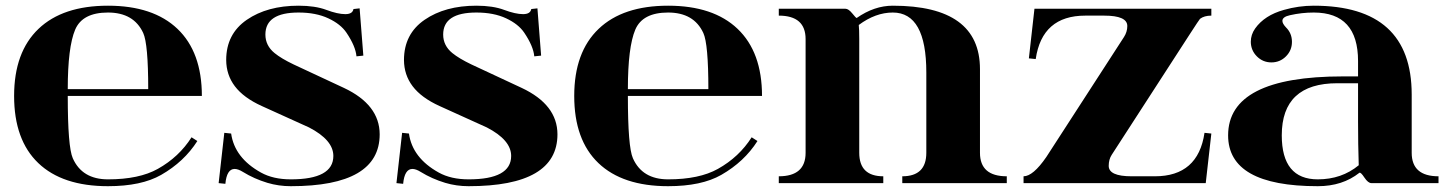

<svg xmlns="http://www.w3.org/2000/svg" viewBox="-20 -640 5077 671"><path d="M357.4 -13.2Q466.1 -13.2 531.5 -49.8Q605.7 -91.3 649.4 -160.2L669.7 -147.2Q623.5 -74.7 543.2 -28.8Q474.1 10.7 357.4 10.7Q198.2 10.7 113.8 -70.1Q29.3 -150.9 29.3 -304.7Q29.3 -458 114.7 -539.3Q199.5 -620.1 357.4 -620.1Q515.1 -620.1 600.1 -539.3Q685.5 -458 685.5 -304.7H216.8Q216.8 -126.5 234.4 -86.9Q267.1 -13.2 357.4 -13.2ZM216.8 -328.6H498Q498 -486.6 480.5 -524.7Q447.5 -596.2 357.4 -596.2Q268.1 -596.2 242.7 -536.4Q216.8 -475.1 216.8 -328.6Z M1215.3 -608.4 1236.8 -610.8 1249.8 -445.6 1225.8 -443.1Q1222.7 -478.5 1190.7 -525.9Q1170.4 -555.9 1127.3 -576Q1084.2 -596.2 1023.4 -596.2Q907.5 -596.2 907.5 -519.3Q907.5 -480.7 939.5 -454.6Q963.1 -435.3 1006.1 -414.8L1181.9 -332.8Q1306.6 -274.2 1306.9 -170.7Q1306.9 10.7 996.3 10.7Q953.9 10.7 914.6 -1Q867.9 -15.1 829.1 -39.1Q812.3 -49.6 800 -49.6Q772.5 -49.6 767.6 2.4L744.1 0L763.9 -175.8L787.8 -173.3Q799.8 -88.1 892.1 -36.9Q934.8 -13.2 996.3 -13.2Q1145 -13.2 1145 -95Q1145 -150.6 1060.1 -194.6L894.8 -269.5Q831.3 -298.3 800.8 -338.6Q770.8 -378.2 770.5 -430.2Q770.5 -521.2 842.5 -570.8Q914.3 -620.1 1023.4 -620.1Q1081.3 -620.1 1120.4 -605.5Q1160.2 -590.6 1186.8 -590.6Q1212.2 -590.6 1215.3 -608.4Z M1836.7 -608.4 1858.2 -610.8 1871.1 -445.6 1847.2 -443.1Q1844 -478.5 1812 -525.9Q1791.7 -555.9 1748.7 -576Q1705.6 -596.2 1644.8 -596.2Q1528.8 -596.2 1528.8 -519.3Q1528.8 -480.7 1560.8 -454.6Q1584.5 -435.3 1627.4 -414.8L1803.2 -332.8Q1928 -274.2 1928.2 -170.7Q1928.2 10.7 1617.7 10.7Q1575.2 10.7 1535.9 -1Q1489.3 -15.1 1450.4 -39.1Q1433.6 -49.6 1421.4 -49.6Q1393.8 -49.6 1388.9 2.4L1365.5 0L1385.3 -175.8L1409.2 -173.3Q1421.1 -88.1 1513.4 -36.9Q1556.2 -13.2 1617.7 -13.2Q1766.4 -13.2 1766.4 -95Q1766.4 -150.6 1681.4 -194.6L1516.1 -269.5Q1452.6 -298.3 1422.1 -338.6Q1392.1 -378.2 1391.8 -430.2Q1391.8 -521.2 1463.9 -570.8Q1535.6 -620.1 1644.8 -620.1Q1702.6 -620.1 1741.7 -605.5Q1781.5 -590.6 1808.1 -590.6Q1833.5 -590.6 1836.7 -608.4Z M2314.9 -13.2Q2423.6 -13.2 2489 -49.8Q2563.2 -91.3 2606.9 -160.2L2627.2 -147.2Q2581.1 -74.7 2500.7 -28.8Q2431.6 10.7 2314.9 10.7Q2155.8 10.7 2071.3 -70.1Q1986.8 -150.9 1986.8 -304.7Q1986.8 -458 2072.3 -539.3Q2157 -620.1 2314.9 -620.1Q2472.7 -620.1 2557.6 -539.3Q2643.1 -458 2643.1 -304.7H2174.3Q2174.3 -126.5 2191.9 -86.9Q2224.6 -13.2 2314.9 -13.2ZM2174.3 -328.6H2455.6Q2455.6 -486.6 2438 -524.7Q2405 -596.2 2314.9 -596.2Q2225.6 -596.2 2200.2 -536.4Q2174.3 -475.1 2174.3 -328.6Z M2795.4 -106V-503.4Q2795.4 -585.4 2701.7 -585.4V-609.4H2934.8Q2945.3 -609.4 2958.4 -593.3Q2971.4 -577.1 2973.9 -577.1Q3035.4 -620.1 3100.1 -620.1Q3404.8 -620.1 3404.8 -398.4V-106Q3404.8 -23.9 3498.5 -23.9V0H3133.3V-23.9Q3217.3 -23.9 3217.3 -106V-386.7Q3217.3 -596.2 3100.1 -596.2Q3039.8 -596.2 2981.2 -552.7Q2982.9 -538.1 2982.9 -503.4V-106Q2982.9 -23.9 3066.9 -23.9V0H2701.7V-23.9Q2795.4 -23.9 2795.4 -106Z M3595.2 -609.4H4213.4V-585.4Q4188.5 -585.4 4173.8 -574.2Q4171.9 -572.8 4136.5 -518.1L3865.2 -98.9Q3854.7 -82.8 3854.7 -60.3Q3854.7 -23.9 3934.8 -23.9H4016.1Q4167.2 -23.9 4189.5 -175.8L4213.4 -173.3L4193.8 0H3557.1V-23.9Q3590.3 -23.9 3636.7 -91.3L3908 -510.5Q3919.7 -528.6 3919.7 -549.1Q3919.7 -585.4 3838.9 -585.4H3772.9Q3621.8 -585.4 3599.6 -433.6L3575.7 -436Z M4351.3 -493.9Q4351.3 -519 4366.5 -540.5Q4399.4 -586.7 4467.3 -605.5Q4518.3 -620.1 4571.3 -620.1Q4913.6 -620.1 4913.6 -309.6V-106Q4913.6 -23.9 5007.3 -23.9V0H4772.9Q4761.2 0 4748.3 -19.5Q4735.4 -39.1 4730.7 -36.1Q4671.6 10.7 4585.4 10.7Q4272 10.7 4272 -167Q4272 -373 4673.3 -373H4726.1V-426.8Q4726.1 -596.2 4571.3 -596.2Q4529.3 -596.2 4488.3 -586.9Q4461.7 -581.1 4461.7 -567.1Q4461.7 -557.6 4474.1 -544.4Q4495.1 -523.9 4495.1 -493.7Q4495.1 -463.9 4474.1 -442.9Q4453.1 -421.9 4423.3 -421.9Q4393.6 -421.9 4372.6 -442.9Q4351.6 -463.9 4351.3 -493.9ZM4726.1 -349.1H4653.8Q4459.5 -349.1 4459.5 -167Q4459.5 -13.2 4585.4 -13.2Q4668.7 -13.2 4728.5 -62.5Q4726.1 -135.3 4726.1 -215.1Z"/></svg>

Font: itsadzoke
Style: Regular
Weight: 700
Width: 7
Version: Version 0.45